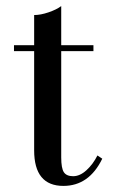

<svg xmlns="http://www.w3.org/2000/svg" viewBox="-20 -610 375 637"><path d="M319.3 -83.5Q275.4 6.8 190.4 6.8Q93.3 6.8 93.3 -111.3V-440.4H26.4V-460H93.3V-560.1Q114.7 -560.1 141.1 -569.1Q167.5 -578.1 183.1 -589.8V-460H290V-440.4H183.1V-87.9Q183.1 -51.8 191.9 -38.6Q200.7 -25.4 222.7 -25.4Q245.1 -25.4 266.8 -45.2Q288.6 -64.9 303.2 -94.2Z"/></svg>

Font: Bodoni* 11pt
Style: Regular
Weight: 400
Version: Version 2.3